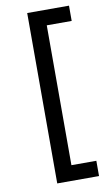

<svg xmlns="http://www.w3.org/2000/svg" viewBox="-94 -807 532 941"><g transform="rotate(-10 172.0 -336.0)"><path d="M112 -760V88H320V12H196V-684H320V-760Z"/></g></svg>

Font: Kufam Arabic Latin Roman Normal
Style: Regular
Weight: 400
Designer: Wael Morcos & Artur Schmal
Version: Version 1.200;PS 001.200;hotconv 1.0.88;makeotf.lib2.5.64775